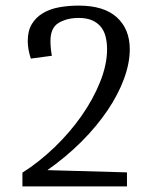

<svg xmlns="http://www.w3.org/2000/svg" viewBox="-20 -665 560 685"><path d="M443 -489Q443 -440 422.5 -384Q402 -328 363.5 -271Q325 -214 270.5 -159.5Q216 -105 149 -58L433 -50V0H60V-49Q120 -87 175 -140Q230 -193 271.5 -252.5Q313 -312 337.5 -373.5Q362 -435 362 -489Q362 -513 357 -533.5Q352 -554 340 -569Q328 -584 308.5 -592.5Q289 -601 261 -601Q219 -601 189.5 -583.5Q160 -566 160 -519Q160 -494 165 -466L90 -456Q79 -489 79 -519Q79 -555 93.5 -579Q108 -603 133 -618Q158 -633 191 -639Q224 -645 261 -645Q351 -645 397 -603Q443 -561 443 -489Z"/></svg>

Font: Combo
Style: Regular
Weight: 400
Designer: Eduardo Rodriguez Tunni
Foundry: Eduardo Rodriguez Tunni
Version: Version 1.001